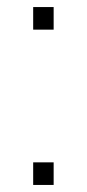

<svg xmlns="http://www.w3.org/2000/svg" viewBox="-20 -581 246 544"><path d="M74 -497H132V-561H74ZM74 -57H132V-121H74Z"/></svg>

Font: Spoqa Han Sans Neo Light
Style: Regular
Weight: 300
Designer: [Spoqa Han Sans Neo] Dong-huui Kim ___ Younghwa Kang ___ Yujin Lee ___ [Noto Sans] Ryoko NISHIZUKA ____ (kana & ideograp
Foundry: Spoqa (http://www.spoqa-han-sans.com)
Version: Version 1.100;hotconv 1.0.109;makeotfexe 2.5.65596